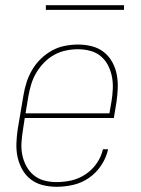

<svg xmlns="http://www.w3.org/2000/svg" viewBox="-20 -709 540 737"><path d="M197 8Q170 8 144 1.5Q118 -5 98 -20.5Q78 -36 65.5 -58.5Q53 -81 47.5 -106Q42 -131 43 -158.5Q44 -186 48 -213L70 -343Q74 -368 82 -393Q90 -418 103.5 -441Q117 -464 136.5 -483Q156 -502 179.5 -515Q203 -528 229 -533Q255 -538 280 -538Q307 -538 332.5 -531.5Q358 -525 378 -509.5Q398 -494 410.5 -471.5Q423 -449 428 -423.5Q433 -398 432 -371Q431 -344 427 -317L417 -256H75L68 -210Q64 -186 62.5 -161.5Q61 -137 65.5 -114.5Q70 -92 81 -71.5Q92 -51 109.5 -36.5Q127 -22 150 -16Q173 -10 197 -10Q226 -10 254.5 -16.5Q283 -23 308.5 -40Q334 -57 351.5 -82.5Q369 -108 375 -136H395Q388 -104 369 -75Q350 -46 322 -26.5Q294 -7 261.5 0.5Q229 8 197 8ZM400 -274 408 -320Q412 -344 413 -368.5Q414 -393 409.5 -415.5Q405 -438 394.5 -458.5Q384 -479 366.5 -493.5Q349 -508 326 -514Q303 -520 279 -520Q256 -520 232.5 -515Q209 -510 188 -498.5Q167 -487 149.5 -469Q132 -451 119.5 -430Q107 -409 100 -386Q93 -363 89 -340L78 -274ZM156 -671V-689H456V-671Z"/></svg>

Font: Iosevka Slab Thin Oblique
Style: Regular
Weight: 100
Italic angle: -9°
Monospace: yes
Designer: Belleve Invis
Foundry: Belleve Invis
Version: Version 11.1.0; ttfautohint (v1.8.3)